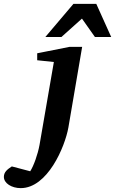

<svg xmlns="http://www.w3.org/2000/svg" viewBox="-149 -742 594 991"><path d="M275 -500H209L43 -467V-431L129 -422L55 6C46 55 25 114 7 142L-88 117C-111 132 -129 146 -129 171C-129 204 -89 229 -42 229C96 229 186 17 204 -84ZM425 -551 348 -722H230L85 -551H168L274 -646L341 -551Z"/></svg>

Font: Veleka
Style: Bold Italic
Weight: 700
Italic angle: -12°
Designer: Stefan Peev, Context Ltd, 2016; SIL International, 1997-2014.
Foundry: Stefan Peev, Context Ltd, 2016
Version: Version 5.000